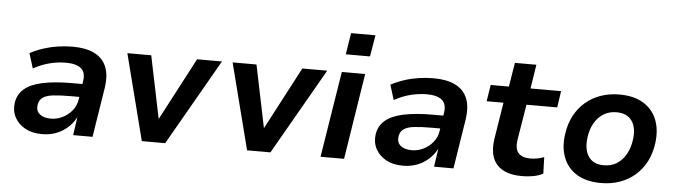

<svg xmlns="http://www.w3.org/2000/svg" viewBox="-47 -917 3920 1114"><g transform="rotate(5 1913.5 -360.0)"><path d="M222 10Q165 10 124.5 -12Q84 -34 63.5 -71.5Q43 -109 49 -156Q56 -206 92.5 -238Q129 -270 198.5 -285Q268 -300 371 -300H449L438 -224H371Q310 -224 269 -219.5Q228 -215 207 -200Q186 -185 182 -155Q178 -121 201 -102.5Q224 -84 265 -84Q301 -84 333.5 -100Q366 -116 389 -144.5Q412 -173 417 -209L433 -314Q442 -367 414 -391Q386 -415 324 -415Q282 -415 235 -404Q188 -393 136 -365L109 -452Q147 -472 187 -485Q227 -498 269.5 -504.5Q312 -511 356 -511Q432 -511 481.5 -487Q531 -463 552 -414.5Q573 -366 562 -290L516 0H403L418 -102H416Q398 -68 368.5 -42.5Q339 -17 302.5 -3.5Q266 10 222 10Z M803 0 675 -501H814L889 -138H890L1081 -501H1226L939 0Z M1416 0 1288 -501H1427L1502 -138H1503L1694 -501H1839L1552 0Z M1938 -605 1958 -730H2100L2079 -605ZM1844 0 1924 -501H2060L1981 0Z M2324 10Q2267 10 2226.5 -12Q2186 -34 2165.5 -71.5Q2145 -109 2151 -156Q2158 -206 2194.5 -238Q2231 -270 2300.5 -285Q2370 -300 2473 -300H2551L2540 -224H2473Q2412 -224 2371 -219.5Q2330 -215 2309 -200Q2288 -185 2284 -155Q2280 -121 2303 -102.5Q2326 -84 2367 -84Q2403 -84 2435.5 -100Q2468 -116 2491 -144.5Q2514 -173 2519 -209L2535 -314Q2544 -367 2516 -391Q2488 -415 2426 -415Q2384 -415 2337 -404Q2290 -393 2238 -365L2211 -452Q2249 -472 2289 -485Q2329 -498 2371.5 -504.5Q2414 -511 2458 -511Q2534 -511 2583.5 -487Q2633 -463 2654 -414.5Q2675 -366 2664 -290L2618 0H2505L2520 -102H2518Q2500 -68 2470.5 -42.5Q2441 -17 2404.5 -3.5Q2368 10 2324 10Z M3018 10Q2948 10 2905 -14.5Q2862 -39 2846 -84Q2830 -129 2840 -193L2874 -405H2776L2791 -501H2897L2920 -641H3045L3023 -501H3201L3187 -405H3008L2974 -199Q2966 -145 2987.5 -120.5Q3009 -96 3058 -96Q3078 -96 3098.5 -100Q3119 -104 3137 -111L3140 -15Q3113 -1 3081.5 4.5Q3050 10 3018 10Z M3477 10Q3394 10 3338.5 -23Q3283 -56 3259 -116Q3235 -176 3246 -253Q3254 -314 3279 -361.5Q3304 -409 3343 -442.5Q3382 -476 3432 -493.5Q3482 -511 3541 -511Q3624 -511 3679 -478Q3734 -445 3758 -386Q3782 -327 3772 -249Q3764 -188 3739 -140Q3714 -92 3675 -58.5Q3636 -25 3586 -7.5Q3536 10 3477 10ZM3485 -94Q3529 -94 3561 -114.5Q3593 -135 3614 -172Q3635 -209 3641 -257Q3651 -326 3622.5 -366.5Q3594 -407 3532 -407Q3490 -407 3457.5 -387Q3425 -367 3404 -330.5Q3383 -294 3377 -245Q3368 -176 3396 -135Q3424 -94 3485 -94Z"/></g></svg>

Font: Nunito Sans 7pt
Style: Bold Italic
Weight: 700
Italic angle: -9°
Version: Version 3.101;gftools[0.9.27]